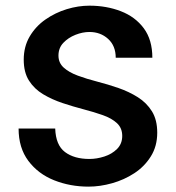

<svg xmlns="http://www.w3.org/2000/svg" viewBox="-20 -660 633 691"><path d="M545.9 -182.6Q545.9 -228.5 526.9 -259.3Q507.8 -290 476.1 -310.1Q444.3 -330.1 406.2 -343.3Q368.2 -356.4 330.1 -366.2Q292 -376 260.3 -387.7Q228.5 -399.4 209.5 -416.5Q190.4 -433.6 190.4 -460Q190.4 -487.3 208 -505.9Q225.6 -524.4 251.5 -534.7Q277.3 -544.9 301.8 -544.9Q341.8 -544.9 369.1 -520Q396.5 -495.1 396.5 -452.1H528.3Q528.3 -516.6 497.6 -558.1Q466.8 -599.6 415 -619.6Q363.3 -639.6 301.8 -639.6Q261.7 -639.6 220.2 -627Q178.7 -614.3 143.6 -589.8Q108.4 -565.4 86.9 -528.8Q65.4 -492.2 65.4 -445.3Q65.4 -399.4 84.5 -369.6Q103.5 -339.8 135.3 -320.8Q167 -301.8 205.1 -289.1Q243.2 -276.4 280.8 -266.6Q318.4 -256.8 350.1 -245.6Q381.8 -234.4 400.9 -216.8Q419.9 -199.2 419.9 -170.9Q419.9 -142.6 401.4 -124Q382.8 -105.5 355.5 -96.7Q328.1 -87.9 301.8 -87.9Q247.1 -87.9 213.9 -112.8Q180.7 -137.7 178.7 -197.3H46.9Q46.9 -127.9 82 -81.1Q117.2 -34.2 174.8 -11.2Q232.4 11.7 298.8 11.7Q339.8 11.7 383.3 -0.5Q426.8 -12.7 463.4 -36.6Q500 -60.5 522.9 -97.2Q545.9 -133.8 545.9 -182.6Z"/></svg>

Font: Namkio Khamti Book
Style: Bold
Weight: 800
Designer: Debbi Hosken
Foundry: SIL International
Version: Version 3.917